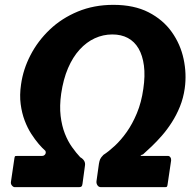

<svg xmlns="http://www.w3.org/2000/svg" viewBox="-20 -772 807 792"><path d="M443.4 -629.9Q405.4 -629.9 371 -614.1Q336.6 -598.3 308.4 -567.3Q280.2 -536.4 260.6 -490.8Q241.1 -445.2 232.3 -385.3Q225.2 -334.4 230.1 -293.6Q235 -252.8 247.5 -221Q260 -189.1 277.3 -165Q294.5 -140.8 311.1 -123.3Q321.8 -117.4 327.1 -108.6Q332.4 -99.9 330.4 -88.1L320.3 -14Q319.3 -5.7 316.3 -2.9Q313.4 0 305.6 0H40.8Q35 0 29.5 -6.4Q24 -12.8 25 -21.1L39.7 -120.8Q40.7 -127.6 43.7 -128.3Q46.8 -128.9 52.6 -128.9H153.9Q161.6 -128.9 166.2 -135.3Q170.8 -141.6 167.2 -149.8Q154.8 -160.5 139.5 -178.4Q124.3 -196.3 108.9 -220Q93.6 -243.8 81.9 -274.4Q70.2 -305.1 65.3 -342.3Q60.3 -379.5 66.8 -423.5Q75.3 -485.6 105.6 -544.2Q135.9 -602.9 185.1 -649.8Q234.3 -696.7 301 -724.4Q367.6 -752 447.6 -752Q532.8 -752 592.7 -721.4Q652.5 -690.7 688.5 -640.1Q724.5 -589.4 737.4 -528.5Q750.4 -467.6 742.1 -407.7Q736.4 -367.5 722.3 -332.6Q708.2 -297.7 688.9 -267.6Q669.7 -237.5 648.2 -212.9Q626.7 -188.3 606.3 -168.8Q585.9 -149.3 569.9 -135.1Q562.9 -133.2 560.5 -131.1Q558.2 -128.9 564.5 -128.9H672.2Q678.7 -128.9 682.6 -123.4Q686.6 -117.8 685.9 -110.2L671.2 -10.6Q670.2 -3.7 668.5 -1.9Q666.9 0 660.3 0H396.3Q387.3 0 382.2 -7.4Q377 -14.8 378 -24.5L388.1 -96.6Q390.1 -108.3 393.1 -115.3Q396.1 -122.3 406.6 -133.1Q428.7 -147.4 453.9 -170.8Q479.1 -194.3 502.7 -227.5Q526.3 -260.8 544.8 -305.3Q563.4 -349.8 571.2 -405.7Q579.2 -459.6 573.7 -501.5Q568.2 -543.3 551.5 -572Q534.7 -600.7 507.4 -615.3Q480.1 -629.9 443.4 -629.9Z"/></svg>

Font: Libre Franklin Thin
Style: Italic
Weight: 100
Italic angle: -8°
Designer: Pablo Impallari, Rodrigo Fuenzalida, Nhung Nguyen
Foundry: Impallari Type
Version: Version 3.000